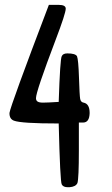

<svg xmlns="http://www.w3.org/2000/svg" viewBox="-20 -784 465 800"><path d="M183.6 -763.7H224.6Q253.9 -763.7 253.9 -748Q253.9 -728.5 211.9 -618.2Q129.9 -402.3 129.9 -375Q129.9 -365.2 136.7 -360.8Q143.6 -356.4 159.2 -356.4Q177.7 -356.4 224.6 -359.4Q230.5 -539.1 237.3 -549.8Q242.2 -561.5 260.7 -561.5Q293.9 -561.5 300.8 -549.8Q306.6 -536.1 309.1 -460.9Q311.5 -385.7 314 -372.1Q316.4 -358.4 328.1 -356.4Q353.5 -351.6 353.5 -313.5V-312.5Q352.5 -273.4 326.2 -273.4H308.6V-156.2Q308.6 -42 302.7 -21.5Q295.9 -5.9 269.5 -3.9H262.7Q243.2 -3.9 237.3 -15.6Q230.5 -27.3 224.6 -269.5Q68.4 -269.5 38.1 -281.2Q19.5 -288.1 19.5 -311.5Q19.5 -312.5 19.5 -313.5Q23.4 -342.8 183.6 -763.7Z"/></svg>

Font: Semi-Sweet
Style: Book
Weight: 400
Designer: Walter E Stewart
Version: 0.5